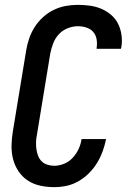

<svg xmlns="http://www.w3.org/2000/svg" viewBox="-20 -763 540 791"><path d="M203 8Q174 8 146 2Q118 -4 95 -19Q72 -34 56.5 -57Q41 -80 34 -107Q27 -134 27.5 -163Q28 -192 33 -222L88 -556Q92 -581 100.5 -605.5Q109 -630 123.5 -652.5Q138 -675 158 -693Q178 -711 202 -722.5Q226 -734 251 -738.5Q276 -743 301 -743Q326 -743 351 -739.5Q376 -736 398 -726.5Q420 -717 438 -701.5Q456 -686 466.5 -665Q477 -644 480.5 -619Q484 -594 480 -569Q479 -567 479 -565.5Q479 -564 478 -562H378Q378 -563 378 -563.5Q378 -564 378 -565Q381 -583 378 -601Q375 -619 364 -631.5Q353 -644 336 -649.5Q319 -655 301 -655Q280 -655 258.5 -646.5Q237 -638 222 -621.5Q207 -605 199 -584Q191 -563 187 -542L132 -207Q129 -193 128.5 -178Q128 -163 130 -148.5Q132 -134 137 -121Q142 -108 151.5 -98.5Q161 -89 175 -84.5Q189 -80 203 -80Q224 -80 244.5 -88.5Q265 -97 280 -113.5Q295 -130 304 -149.5Q313 -169 316 -190H417Q412 -165 403 -140Q394 -115 380 -92Q366 -69 346.5 -49.5Q327 -30 303.5 -16.5Q280 -3 254.5 2.5Q229 8 203 8Z"/></svg>

Font: Iosevka Curly Semibold Oblique
Style: Regular
Weight: 600
Italic angle: -9°
Monospace: yes
Designer: Belleve Invis
Foundry: Belleve Invis
Version: Version 11.1.0; ttfautohint (v1.8.3)